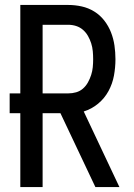

<svg xmlns="http://www.w3.org/2000/svg" viewBox="-20 -755 540 775"><path d="M152 0H62V-298H19V-378H62V-735H255Q283 -735 310 -729Q337 -723 360.5 -708.5Q384 -694 401 -672Q418 -650 428 -624.5Q438 -599 442 -571.5Q446 -544 446 -516Q446 -483 440 -450Q434 -417 418 -387.5Q402 -358 376 -336.5Q350 -315 318 -305L462 0H365L224 -298H152ZM255 -378Q272 -378 287.5 -382.5Q303 -387 315 -397.5Q327 -408 335 -422.5Q343 -437 348 -452.5Q353 -468 354.5 -484Q356 -500 356 -516Q356 -532 354.5 -548.5Q353 -565 348 -580.5Q343 -596 335 -610Q327 -624 315 -634.5Q303 -645 287.5 -650Q272 -655 255 -655H152V-378Z"/></svg>

Font: Iosevka Bendy Medium
Style: Regular
Weight: 500
Monospace: yes
Designer: Belleve Invis
Foundry: Belleve Invis
Version: Version 30.1.2